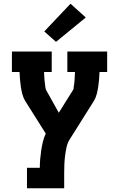

<svg xmlns="http://www.w3.org/2000/svg" viewBox="-20 -807 640 1032"><path d="M125 205V95H194Q194 71 196 48Q198 25 201.5 1.5Q205 -22 210.5 -45Q216 -68 226 -89L115 -265Q105 -282 100 -301.5Q95 -321 92 -340.5Q89 -360 87.5 -380Q86 -400 85 -420H44V-530H258V-420H217Q217 -411 217.5 -403Q218 -395 218.5 -386.5Q219 -378 220 -370Q221 -362 222 -353.5Q223 -345 224 -337Q225 -329 229 -321L296 -201L373 -324Q375 -327 375.5 -330.5Q376 -334 376 -338Q376 -338 376 -338.5Q376 -339 376 -339Q380 -359 381 -379.5Q382 -400 383 -420H342V-530H556V-420H515Q514 -400 512.5 -380Q511 -360 508 -340.5Q505 -321 500 -301.5Q495 -282 485 -265L356 -60Q343 -40 338 -17Q333 6 330 29Q327 52 326 75Q325 98 325 121V205ZM281 -582 218 -638 359 -787 441 -713Z"/></svg>

Font: Iosevka Curly Slab XBdEx
Style: Regular
Weight: 800
Width: 7
Monospace: yes
Designer: Belleve Invis
Foundry: Belleve Invis
Version: Version 11.0.0; ttfautohint (v1.8.3)